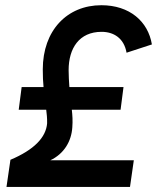

<svg xmlns="http://www.w3.org/2000/svg" viewBox="-20 -734 616 754"><path d="M21 -106.5 5.5 0H490.5L505.5 -104.5H177.5C231.5 -130 260.5 -179 264 -234C266 -260.5 264.5 -281.5 262 -303H453.5L465 -392H252.5C251 -413 249.5 -435 249.5 -458.5C249.5 -544.5 291 -609 379 -609C426 -609 467 -584.5 477 -527L576.5 -559.5C561.5 -650 489 -713.5 378 -713.5C243.5 -713.5 148 -614.5 148 -461.5C148 -435 149 -412 151 -392H65L53.5 -303H161.5C163.5 -286.5 165.5 -270.5 165 -249.5C160.5 -194 113.5 -145.5 21 -106.5Z"/></svg>

Font: HK Grotesk
Style: Bold Italic
Weight: 700
Italic angle: -16°
Designer: Alfredo Marco Pradil
Foundry: Hanken Design Co.
Version: Version 3.001;FEAKit 1.0